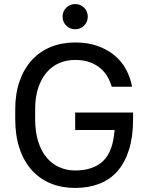

<svg xmlns="http://www.w3.org/2000/svg" viewBox="-20 -917 730 945"><path d="M350 8Q284 8 230 -14Q176 -36 137 -79Q98 -122 76.5 -185.5Q55 -249 55 -331V-379Q55 -457 76.5 -518Q98 -579 137 -621.5Q176 -664 230.5 -686Q285 -708 350 -708Q411 -708 459.5 -691Q508 -674 543.5 -644.5Q579 -615 600.5 -575Q622 -535 630 -490H530Q522 -518 507.5 -542Q493 -566 470.5 -584Q448 -602 418 -612Q388 -622 350 -622Q308 -622 271.5 -606.5Q235 -591 209 -560Q183 -529 168 -484Q153 -439 153 -379V-331Q153 -268 168 -220.5Q183 -173 209.5 -141.5Q236 -110 272 -94Q308 -78 350 -78Q438 -78 487 -124Q536 -170 544 -277H350V-363H635V-330Q635 -244 615 -180.5Q595 -117 558.5 -75Q522 -33 469 -12.5Q416 8 350 8ZM350 -773Q324 -773 306 -791Q288 -809 288 -835Q288 -861 306 -879Q324 -897 350 -897Q376 -897 394 -879Q412 -861 412 -835Q412 -809 394 -791Q376 -773 350 -773Z"/></svg>

Font: PT Root UI Medium
Style: Regular
Weight: 500
Designer: Vitaly Kuzmin
Foundry: ParaType Ltd.
Version: Version 2.001G